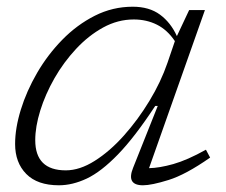

<svg xmlns="http://www.w3.org/2000/svg" viewBox="-20 -542 674 572"><path d="M376.5 -42 450 -226.5H442.5Q381.5 -133.5 331.5 -82Q281.5 -30.5 238.8 -10.2Q196 10 155.5 10Q91.5 10 58.2 -23.8Q25 -57.5 25 -113Q25 -160 42 -215.2Q59 -270.5 90.5 -324.8Q122 -379 165.5 -423.5Q209 -468 262.2 -495Q315.5 -522 375.5 -522Q424.5 -522 456.5 -498.5Q488.5 -475 507 -434.5L543.5 -512H590.5L424 -41Q454.5 -41.5 496.2 -53.2Q538 -65 593.5 -96L606 -72.5Q533 -21.5 482.2 -5.8Q431.5 10 406 10Q355.5 10 376.5 -42ZM85 -124.5Q85 -34.5 176 -34.5Q217.5 -34.5 262.2 -62.8Q307 -91 349 -138Q391 -185 425.2 -241.5Q459.5 -298 479 -355L501 -419.5Q478.5 -453 447.5 -468.5Q416.5 -484 378.5 -484Q331 -484 287.2 -460Q243.5 -436 206.5 -396.2Q169.5 -356.5 142.2 -308.8Q115 -261 100 -212.8Q85 -164.5 85 -124.5Z"/></svg>

Font: Newsreader Caption Light
Style: Italic
Weight: 300
Italic angle: -17°
Designer: Hugues Gentile
Foundry: Production Type
Version: Version 1.001